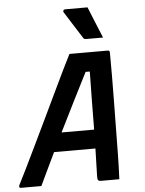

<svg xmlns="http://www.w3.org/2000/svg" viewBox="-77 -996 788 1045"><g transform="rotate(-5 317.5 -473.5)"><path d="M106 0H-4Q-19 0 -13 -15Q4 -48 30 -101Q56 -154 87.5 -219.5Q119 -285 152.5 -354.5Q186 -424 217.5 -490.5Q249 -557 276 -612.5Q303 -668 321 -703H531Q541 -703 541 -691Q542 -570 540 -427Q538 -284 536 -125Q535 -95 534.5 -63.5Q534 -32 532 0H431Q421 0 416.5 -5Q412 -10 413 -30Q414 -69 415 -106Q416 -143 417 -178H191Q171 -136 149.5 -91.5Q128 -47 106 0ZM400 -598Q364 -527 324.5 -448.5Q285 -370 241 -281H419Q420 -363 420.5 -440.5Q421 -518 423 -598ZM441 -947Q460 -901 476 -861Q492 -821 511 -776H418Q408 -776 404 -782Q380 -820 365.5 -842.5Q351 -865 339 -884.5Q327 -904 309 -932Q306 -937 309 -942Q312 -947 319 -947Z"/></g></svg>

Font: Recursive Sn Lnr St SmB
Style: Italic
Weight: 600
Italic angle: -15°
Version: Version 1.079;hotconv 1.0.112;makeotfexe 2.5.65598; ttfautoh